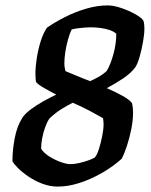

<svg xmlns="http://www.w3.org/2000/svg" viewBox="-20 -690 560 710"><path d="M194 0Q165 0 137 -10.5Q109 -21 85.5 -37Q62 -53 46.5 -68.5Q31 -84 26 -94Q26 -135 34.5 -179.5Q43 -224 63 -255Q73 -270 94.5 -286Q116 -302 142 -316.5Q168 -331 188 -340Q163 -353 141.5 -365.5Q120 -378 113 -387Q112 -394 111.5 -401.5Q111 -409 111 -417Q111 -443 116 -475Q121 -507 130.5 -537.5Q140 -568 154 -588Q183 -608 220.5 -627Q258 -646 299 -658Q340 -670 378 -670Q400 -670 428 -660.5Q456 -651 479.5 -638Q503 -625 510 -614Q512 -609 513 -601.5Q514 -594 514 -585Q514 -564 509 -536Q504 -508 497 -482.5Q490 -457 481 -442Q464 -419 434.5 -399.5Q405 -380 375 -364Q405 -351 431.5 -336.5Q458 -322 468 -309Q470 -301 471 -292Q472 -283 472 -275Q472 -245 465.5 -212.5Q459 -180 449.5 -151Q440 -122 430 -103Q398 -74 357 -50.5Q316 -27 274 -13.5Q232 0 194 0ZM239 -83Q255 -83 272.5 -87Q290 -91 305.5 -96.5Q321 -102 330 -107Q339 -117 346 -139.5Q353 -162 358 -187Q363 -212 363 -230Q363 -235 362.5 -241Q362 -247 361 -253Q342 -264 312 -280Q282 -296 249 -310Q234 -303 209.5 -288Q185 -273 163 -252Q154 -239 147 -219.5Q140 -200 136 -179Q132 -158 132 -140Q142 -124 163 -111Q184 -98 205.5 -90.5Q227 -83 239 -83ZM313 -390Q325 -395 342.5 -404.5Q360 -414 375 -428Q389 -452 399.5 -490Q410 -528 410 -565Q402 -573 386.5 -578.5Q371 -584 352.5 -586.5Q334 -589 315 -589Q305 -589 293 -588Q281 -587 268.5 -585.5Q256 -584 245 -581Q238 -567 231.5 -544Q225 -521 221.5 -497.5Q218 -474 218 -457Q218 -446 219.5 -439Q221 -432 222 -427Q232 -423 258 -412Q284 -401 313 -390Z"/></svg>

Font: Texturina Medium 12pt
Style: Bold Italic
Weight: 700
Italic angle: -11°
Version: Version 1.002